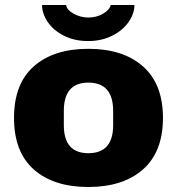

<svg xmlns="http://www.w3.org/2000/svg" viewBox="-20 -735 707 767"><path d="M36 -264Q36 -400 115 -470Q194 -540 333 -540Q472 -540 551.5 -469.5Q631 -399 631 -264Q631 -129 551.5 -58.5Q472 12 333 12Q194 12 115 -58Q36 -128 36 -264ZM432 -235V-292Q432 -405 333 -405Q235 -405 235 -292V-235Q235 -123 333 -123Q432 -123 432 -235ZM148 -715H244Q248 -694 275.5 -679.5Q303 -665 332 -665Q367 -665 393 -681Q419 -697 422 -715H517Q517 -681 494 -647.5Q471 -614 428.5 -592.5Q386 -571 332 -571Q277 -571 235 -592.5Q193 -614 170.5 -647.5Q148 -681 148 -715Z"/></svg>

Font: Archivo Black
Style: Regular
Weight: 400
Designer: Hector Gatti
Foundry: Omnibus-Type
Version: Version 1.101; ttfautohint (v1.8)